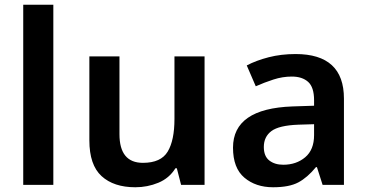

<svg xmlns="http://www.w3.org/2000/svg" viewBox="-20 -780 1546 810"><path d="M205 0H78V-760H205Z M843 -542V0H744L726 -70H720Q694 -28 648 -9Q602 10 551 10Q460 10 408.5 -37Q357 -84 357 -188V-542H484V-214Q484 -93 583 -93Q659 -93 687.5 -140.5Q716 -188 716 -278V-542Z M1227 -552Q1431 -552 1431 -364V0H1341L1317 -75H1313Q1277 -31 1238.5 -10.5Q1200 10 1132 10Q1059 10 1011 -30.5Q963 -71 963 -157Q963 -322 1214 -331L1305 -334V-357Q1305 -412 1280 -434.5Q1255 -457 1211 -457Q1172 -457 1133.5 -444.5Q1095 -432 1059 -416L1021 -504Q1061 -525 1113.5 -538.5Q1166 -552 1227 -552ZM1239 -254Q1157 -251 1125 -227Q1093 -203 1093 -160Q1093 -121 1116 -103Q1139 -85 1175 -85Q1230 -85 1267.5 -116.5Q1305 -148 1305 -210V-256Z"/></svg>

Font: Noto Sans Canadian Aboriginal SemiBold
Style: Regular
Weight: 600
Designer: Monotype Design Team, Typotheque's Kevin King
Foundry: Monotype Imaging Inc.
Version: Version 2.004; ttfautohint (v1.8.4.7-5d5b)